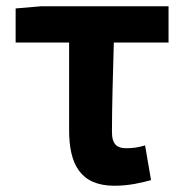

<svg xmlns="http://www.w3.org/2000/svg" viewBox="-20 -580 588 614"><path d="M346 14C391 14 431 5 463 -4L444 -115C421 -108 403 -106 383 -106C355 -106 338 -118 338 -158C338 -236 341 -340 344 -444H519V-560H112L30 -553V-444H201V-164C201 -55 237 14 346 14Z"/></svg>

Font: Noto Sans Mono CJK SC
Style: Bold
Weight: 700
Designer: Ryoko NISHIZUKA 西塚涼子 (kana, bopomofo & ideographs); Paul D. Hunt (Latin, Greek & Cyrillic); Sandoll Communications 산돌커뮤니
Foundry: Adobe
Version: Version 2.004;hotconv 1.0.118;makeotfexe 2.5.65603